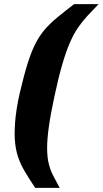

<svg xmlns="http://www.w3.org/2000/svg" viewBox="-20 -763 499 933"><path d="M151 150Q118 101 95.5 61.5Q73 22 62 -20Q51 -62 51 -118Q51 -134 53 -164Q55 -194 61 -233.5Q67 -273 77 -315Q97 -400 115 -457Q133 -514 153 -552.5Q173 -591 198 -620Q223 -649 257.5 -677.5Q292 -706 340 -743H459Q429 -712 404 -685Q379 -658 358 -627Q337 -596 318.5 -553Q300 -510 282 -448Q264 -386 245 -297Q226 -209 217.5 -148Q209 -87 209 -44Q209 1 217 33Q225 65 239 91.5Q253 118 270 150Z"/></svg>

Font: Saira Thin ExtraBold
Style: Italic
Weight: 800
Italic angle: -12°
Version: Version 1.101